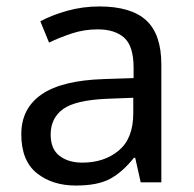

<svg xmlns="http://www.w3.org/2000/svg" viewBox="-20 -565 601 595"><path d="M288 -545Q386 -545 433 -502Q480 -459 480 -365V0H416L399 -76H395Q360 -32 321.5 -11Q283 10 215 10Q142 10 94 -28.5Q46 -67 46 -149Q46 -229 109 -272.5Q172 -316 303 -320L394 -323V-355Q394 -422 365 -448Q336 -474 283 -474Q241 -474 203 -461.5Q165 -449 132 -433L105 -499Q140 -518 188 -531.5Q236 -545 288 -545ZM314 -259Q214 -255 175.5 -227Q137 -199 137 -148Q137 -103 164.5 -82Q192 -61 235 -61Q303 -61 348 -98.5Q393 -136 393 -214V-262Z"/></svg>

Font: Noto Sans Ogham
Style: Regular
Weight: 400
Designer: Monotype Design Team
Foundry: Monotype Imaging Inc.
Version: Version 2.001; ttfautohint (v1.8.4.7-5d5b)